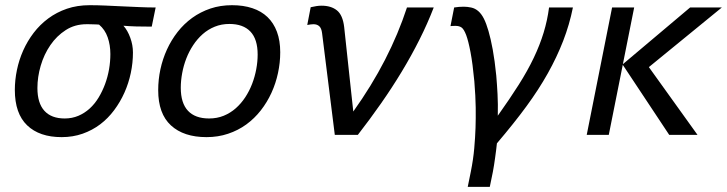

<svg xmlns="http://www.w3.org/2000/svg" viewBox="-20 -519 2798 739"><path d="M455.1 -419.9Q471.2 -401.9 481.4 -373.8Q491.7 -345.7 491.7 -316.9Q491.7 -277.3 483.4 -238Q475.1 -198.7 459 -162.6Q442.9 -126.5 419.4 -95Q396 -63.5 365.7 -40.5Q335.4 -17.6 298.1 -4.4Q260.7 8.8 217.3 8.8Q131.8 8.8 84.5 -36.6Q37.1 -82 37.1 -172.9Q37.1 -210.9 45.2 -249.8Q53.2 -288.6 69.3 -324.7Q85.4 -360.8 109.6 -392.6Q133.8 -424.3 165.8 -448Q197.8 -471.7 237.5 -485.4Q277.3 -499 325.2 -499Q354 -499 385.7 -497.6Q417.5 -496.1 450.4 -494.6Q483.4 -493.2 516.1 -491.7Q548.8 -490.2 579.1 -490.2L564 -416.5Q532.2 -416.5 505.1 -417.2Q478 -418 455.1 -419.9ZM361.3 -424.3Q356.9 -424.8 350.6 -425Q344.2 -425.3 333.5 -425.5Q322.8 -425.8 320.6 -425.8Q318.4 -425.8 313 -425.8Q268.1 -425.8 233.2 -403.3Q198.2 -380.9 173.8 -345.2Q149.4 -309.6 136.7 -266.1Q124 -222.7 124 -180.2Q124 -122.1 150.9 -92.5Q177.7 -63 229 -63Q257.3 -63 281.5 -73.2Q305.7 -83.5 325.2 -101.3Q344.7 -119.1 359.4 -143.3Q374 -167.5 384.3 -195.1Q394.5 -222.7 399.7 -252.2Q404.8 -281.7 404.8 -311Q404.8 -345.7 394.5 -375.2Q384.3 -404.8 361.3 -424.3Z M774.9 8.8Q687 8.8 637.9 -36.4Q588.9 -81.5 588.9 -171.9Q588.9 -212.4 597.4 -252.2Q606 -292 622.6 -328.4Q639.2 -364.7 663.6 -396Q688 -427.2 719.7 -450.2Q751.5 -473.1 789.8 -486.1Q828.1 -499 873 -499Q917 -499 951.4 -487.5Q985.8 -476.1 1009.5 -453.4Q1033.2 -430.7 1045.9 -396.7Q1058.6 -362.8 1058.6 -317.9Q1058.6 -277.8 1050 -238Q1041.5 -198.2 1024.9 -161.9Q1008.3 -125.5 983.9 -94.2Q959.5 -63 928 -40Q896.5 -17.1 857.9 -4.2Q819.3 8.8 774.9 8.8ZM971.7 -309.1Q971.7 -368.2 943.8 -397.5Q916 -426.8 862.8 -426.8Q832.5 -426.8 806.6 -416.3Q780.8 -405.8 760 -387.5Q739.3 -369.1 723.4 -345Q707.5 -320.8 697 -293.7Q686.5 -266.6 681.2 -237.5Q675.8 -208.5 675.8 -181.2Q675.8 -122.1 703.6 -92.5Q731.4 -63 784.7 -63Q815.4 -63 841.1 -73.5Q866.7 -84 887.5 -102.3Q908.2 -120.6 924.1 -144.8Q939.9 -168.9 950.4 -196.3Q960.9 -223.6 966.3 -252.7Q971.7 -281.7 971.7 -309.1Z M1219.7 -391.1Q1217.3 -410.6 1208.7 -418.2Q1200.2 -425.8 1186.5 -425.8Q1182.6 -425.8 1176 -425Q1169.4 -424.3 1162.6 -422.9L1175.8 -491.2Q1188.5 -494.1 1198.2 -495.6Q1208 -497.1 1217.8 -497.1Q1254.4 -497.1 1276.9 -479Q1299.3 -460.9 1304.7 -415L1331.5 -166L1339.8 -89.8Q1410.6 -189 1461.9 -288.8Q1513.2 -388.7 1546.4 -490.2H1649.4Q1626 -429.2 1594.7 -366.9Q1563.5 -304.7 1526.1 -242.9Q1488.8 -181.2 1446 -120.1Q1403.3 -59.1 1357.4 0H1268.6Z M1890.1 -228Q1893.1 -193.4 1895 -156.5Q1897 -119.6 1896 -73.7Q1941.9 -138.2 1976.3 -192.4Q2010.7 -246.6 2034.4 -296.4Q2058.1 -346.2 2072.5 -393.6Q2086.9 -440.9 2093.3 -490.2H2185.1Q2171.9 -424.3 2147.7 -361.8Q2123.5 -299.3 2088.4 -236.6Q2053.2 -173.8 2006.3 -109.9Q1959.5 -45.9 1892.6 32.7Q1891.6 44.4 1889.6 58.8Q1887.7 73.2 1885.7 87.9Q1883.8 102.5 1881.6 116Q1879.4 129.4 1877 142.6L1865.2 200.2H1780.3L1792 142.6Q1801.8 93.8 1805.4 51.3Q1809.1 8.8 1810.3 -27.1Q1811.5 -63 1811 -104.7Q1810.5 -146.5 1805.7 -206.1Q1799.3 -274.4 1791 -318.1Q1782.7 -361.8 1774.2 -384.3Q1765.6 -406.7 1756.6 -413.1Q1747.6 -419.4 1733.4 -419.4Q1727.1 -419.4 1722.9 -419.2Q1718.8 -418.9 1713.9 -418.5L1728 -490.2Q1746.6 -493.2 1764.6 -493.2Q1778.8 -493.2 1793.7 -490Q1808.6 -486.8 1820.8 -476.3Q1833 -465.8 1842.3 -447.5Q1851.6 -429.2 1860.1 -399.9Q1868.7 -370.6 1876.5 -328.4Q1884.3 -286.1 1890.1 -228Z M2664.6 0H2555.7L2377 -269.5L2323.2 0H2238.3L2335.9 -490.2H2420.9L2377.4 -272L2636.2 -490.2H2758.3L2477.5 -260.7Z"/></svg>

Font: Code New Roman
Style: Italic
Weight: 400
Italic angle: -11°
Monospace: yes
Designer: Sam Radian
Foundry: Code New Roman
Version: Version 1.508 October 19, 2014